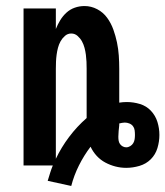

<svg xmlns="http://www.w3.org/2000/svg" viewBox="-20 -548 548 636"><path d="M216 68 138 51Q142 38 146 25Q150 12 155 0H58V-520H165V-452Q171 -467 179.5 -481Q188 -495 200 -506Q212 -517 227.5 -522.5Q243 -528 260 -528Q282 -528 302 -517.5Q322 -507 335 -489Q348 -471 355.5 -450Q363 -429 367.5 -407.5Q372 -386 373.5 -364Q375 -342 375 -320V-208Q381 -209 387.5 -209.5Q394 -210 400 -210Q422 -210 443.5 -203.5Q465 -197 480 -181Q495 -165 501.5 -144Q508 -123 508 -101Q508 -79 501.5 -57.5Q495 -36 479.5 -20.5Q464 -5 442 1.5Q420 8 398 8Q380 8 362.5 3.5Q345 -1 329 -9.5Q313 -18 300.5 -31.5Q288 -45 280 -62Q258 -33 241.5 0Q225 33 216 68ZM165 -22Q183 -60 209 -94.5Q235 -129 267 -157V-320Q267 -332 266.5 -343.5Q266 -355 264.5 -366.5Q263 -378 260 -389.5Q257 -401 251.5 -411Q246 -421 237 -429Q228 -437 216 -437Q204 -437 195 -429Q186 -421 180.5 -411Q175 -401 172 -389.5Q169 -378 167.5 -366.5Q166 -355 165.5 -343.5Q165 -332 165 -320ZM398 -60Q405 -60 411.5 -64Q418 -68 421.5 -74Q425 -80 426 -87Q427 -94 427 -101Q427 -109 426 -116.5Q425 -124 420.5 -130Q416 -136 408.5 -139Q401 -142 393 -142Q389 -142 384 -141Q379 -140 375 -139V-133Q374 -124 373 -114Q372 -104 372 -95Q372 -88 373 -82Q374 -76 377.5 -71Q381 -66 386.5 -63Q392 -60 398 -60Z"/></svg>

Font: Iosevka SS18 Extrabold
Style: Regular
Weight: 800
Monospace: yes
Designer: Belleve Invis
Foundry: Belleve Invis
Version: Version 25.1.1; ttfautohint (v1.8.4)